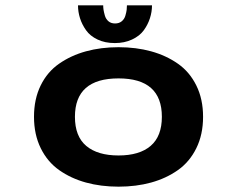

<svg xmlns="http://www.w3.org/2000/svg" viewBox="-20 -689 890 720"><path d="M550 -669Q550 -644.5 542.2 -620.5Q534.5 -596.5 519 -575.2Q503.5 -554 475.2 -540.8Q447 -527.5 410.5 -527.5Q373.5 -527.5 345.8 -540.8Q318 -554 302.8 -575.5Q287.5 -597 280 -620.8Q272.5 -644.5 272.5 -669H367Q367 -661 368.2 -652.5Q369.5 -644 373.2 -630.8Q377 -617.5 386.8 -609.2Q396.5 -601 411.5 -601Q426.5 -601 436.5 -609.2Q446.5 -617.5 450.2 -630.5Q454 -643.5 455 -652Q456 -660.5 456 -669ZM546.8 -4.5Q490.5 11 424.5 11Q358.5 11 302.2 -4.5Q246 -20 202 -51Q158 -82 132.8 -133.2Q107.5 -184.5 107.5 -251Q107.5 -317.5 132.5 -368.5Q157.5 -419.5 201.8 -450.2Q246 -481 302.2 -496.5Q358.5 -512 424.5 -512Q490.5 -512 546.8 -496.5Q603 -481 647 -450.2Q691 -419.5 716.2 -368.5Q741.5 -317.5 741.5 -251Q741.5 -184.5 716.2 -133.2Q691 -82 647 -51Q603 -20 546.8 -4.5ZM587 -251Q587 -395 424.5 -395Q261 -395 261 -251Q261 -177.5 303.5 -141.8Q346 -106 424.5 -106Q503 -106 545 -142Q587 -178 587 -251Z"/></svg>

Font: League Mono Wide SemiBold
Style: Regular
Weight: 600
Width: 8
Designer: Tyler Finck
Foundry: The League of Moveable Type / Tyler Finck
Version: Version 2.210